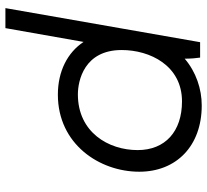

<svg xmlns="http://www.w3.org/2000/svg" viewBox="-48 -518 766 710"><g transform="rotate(90 335.0 -163.0)"><path d="M10 200H84L135 -89C174 -30 243 6 330 6C513 6 615 -148 615 -295C615 -432 520 -526 370 -526C309 -526 246 -505 197 -463C197 -485 195 -508 193 -520H136ZM329 -68C279 -68 165 -91 165 -230C165 -334 222 -453 355 -453C466 -453 535 -391 535 -289C535 -181 469 -68 329 -68Z"/></g></svg>

Font: Fixel Display 20240404
Style: Italic
Weight: 400
Italic angle: -10°
Designer: AlfaBravo + MacPaw
Foundry: Kyrylo Tkachov, Marchela Mozhyna, Serhii Makarenko, Maria Weinstein, Zakhar Kryvoshyya
Version: Version 1.211;Glyphs 3.2 (3225)